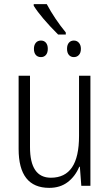

<svg xmlns="http://www.w3.org/2000/svg" viewBox="-20 -898 532 928"><path d="M417 0H373L366 -92H363Q344 -46 307.5 -18Q271 10 218 10Q70 10 70 -178V-532H125V-187Q125 -39 226 -39Q294 -39 328 -89Q362 -139 362 -241V-532H417ZM298 -741V-731H261Q178 -814 143 -870V-878H206Q244 -807 298 -741ZM211 -662Q211 -643 202 -632.5Q193 -622 178 -622Q162 -622 153 -632.5Q144 -643 144 -662Q144 -680 153 -691Q162 -702 178 -702Q193 -702 202 -691.5Q211 -681 211 -662ZM371 -662Q371 -643 361.5 -632.5Q352 -622 337 -622Q322 -622 313 -632.5Q304 -643 304 -662Q304 -681 313 -691.5Q322 -702 337 -702Q352 -702 361.5 -691Q371 -680 371 -662Z"/></svg>

Font: Noto Sans Display Light Narrow
Style: Regular
Weight: 300
Width: 4
Designer: Monotype Design team
Foundry: Monotype Imaging Inc.
Version: Version 1.000